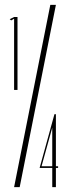

<svg xmlns="http://www.w3.org/2000/svg" viewBox="-20 -770 287 790"><path d="M20 -691 38 -700H52V-400H38V-693L26 -686ZM210 -750 61 0H38L187 -750ZM210 -300V-86H219V-79H210V0H195V-79H143L204 -300ZM195 -86V-245L151 -86Z"/></svg>

Font: Dorsa
Style: Regular
Weight: 400
Version: Version 1.002